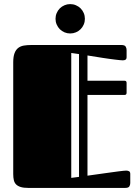

<svg xmlns="http://www.w3.org/2000/svg" viewBox="-20 -922 679 942"><path d="M409.2 -456.1V-60.1Q456.5 -66.9 496.1 -72.3Q512.7 -74.7 529.5 -76.9Q546.4 -79.1 560.5 -81.1Q574.7 -83 585 -84Q595.2 -85 599.1 -85Q607.4 -85 613.3 -81.8Q619.1 -78.6 619.1 -68.8V-23.9Q619.1 -15.1 614.7 -7.6Q610.4 0 593.8 0H119.1Q96.2 0 81.8 -4.4Q67.4 -8.8 59.1 -17.1Q50.8 -25.4 47.9 -38.1Q44.9 -50.8 44.9 -67.9V-616.2Q44.9 -644 51.3 -660.9Q57.6 -677.7 69.3 -686.8Q81.1 -695.8 97.4 -698.5Q113.8 -701.2 133.8 -701.2H575.2Q591.8 -701.2 596.4 -693.6Q601.1 -686 601.1 -676.8V-642.1Q601.1 -632.3 595.9 -629.2Q590.8 -626 582.5 -626Q577.6 -626 567.6 -627Q557.6 -627.9 544.4 -629.6Q531.2 -631.3 516.1 -633.3Q501 -635.3 485.8 -637.7Q450.7 -643.1 409.2 -649.9V-525.9H590.8Q601.1 -525.9 601.1 -515.6V-466.8Q601.1 -456.1 590.8 -456.1ZM367.7 -656.7 329.6 -662.1V-49.3L367.7 -54.2ZM252.4 -829.6Q252.4 -844.7 258.1 -857.9Q263.7 -871.1 273.4 -880.9Q283.2 -890.6 296.4 -896.2Q309.6 -901.9 324.2 -901.9Q339.4 -901.9 352.5 -896.2Q365.7 -890.6 375.5 -880.9Q385.3 -871.1 390.9 -857.9Q396.5 -844.7 396.5 -829.6Q396.5 -814.9 390.9 -801.8Q385.3 -788.6 375.5 -778.8Q365.7 -769 352.5 -763.4Q339.4 -757.8 324.2 -757.8Q309.6 -757.8 296.4 -763.4Q283.2 -769 273.4 -778.8Q263.7 -788.6 258.1 -801.8Q252.4 -814.9 252.4 -829.6Z"/></svg>

Font: Fascinate Inline
Style: Regular
Weight: 900
Designer: Astigmatic (AOETI)
Foundry: Astigmatic (AOETI)
Version: Version 1.000